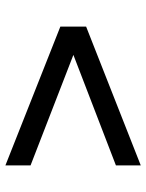

<svg xmlns="http://www.w3.org/2000/svg" viewBox="62 -734 524 687"><g transform="rotate(-90 323.5 -390.0)"><path d="M572.2 -343.3 75.6 -147.8V-236.7L471.1 -388.9L75.6 -542.2V-632.2L572.2 -435.6Z"/></g></svg>

Font: Paperlogy 5 Medium
Style: Regular
Weight: 500
Designer: redesigned by Lee Juim, glyphs from Gmarket Sans & Montserrat
Foundry: PT&
Version: Version 1.001